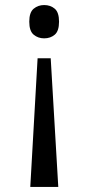

<svg xmlns="http://www.w3.org/2000/svg" viewBox="-20 -561 351 761"><path d="M155 -541Q180 -541 197 -526.5Q214 -512 214 -475Q214 -438 197 -423.5Q180 -409 155 -409Q131 -409 113.5 -423.5Q96 -438 96 -475Q96 -512 113.5 -526.5Q131 -541 155 -541ZM181 -330 211 180H100L129 -330Z"/></svg>

Font: Noto Serif Myanmar SemCond
Style: Regular
Weight: 400
Width: 4
Designer: Ben Mitchell and the Monotype Design Team
Foundry: Monotype Imaging Inc.
Version: Version 2.106; ttfautohint (v1.8.4.7-5d5b)